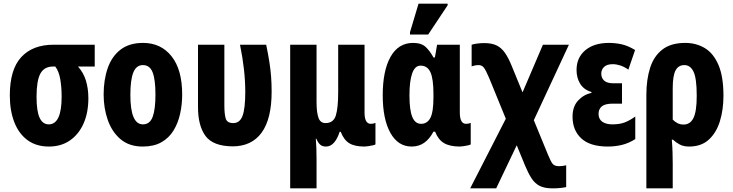

<svg xmlns="http://www.w3.org/2000/svg" viewBox="-20 -796 4033 1056"><path d="M249 10Q179 10 131 -25.5Q83 -61 58.5 -124.5Q34 -188 34 -271Q34 -414 97 -482Q160 -550 274 -550H501V-430H409Q439 -397 452.5 -353Q466 -309 466 -256Q466 -176 439.5 -116.5Q413 -57 364.5 -23.5Q316 10 249 10ZM248 -112Q319 -112 319 -264Q319 -316 311.5 -360Q304 -404 284 -430H271Q223 -430 202 -391Q181 -352 181 -264Q181 -184 198 -148Q215 -112 248 -112Z M982 -276Q982 -221 970.5 -169.5Q959 -118 934 -77.5Q909 -37 867.5 -13.5Q826 10 765 10Q691 10 643.5 -30Q596 -70 573 -135.5Q550 -201 550 -276Q550 -357 572.5 -421.5Q595 -486 643 -523Q691 -560 767 -560Q865 -560 923.5 -486.5Q982 -413 982 -276ZM697 -274Q697 -112 766 -112Q804 -112 819.5 -153Q835 -194 835 -276Q835 -358 819.5 -398Q804 -438 766 -438Q730 -438 713.5 -398Q697 -358 697 -274Z M1259 9Q1152 8 1110.5 -48Q1069 -104 1069 -207V-550H1214V-216Q1214 -169 1221.5 -144Q1229 -119 1263 -119Q1299 -119 1314 -159Q1329 -199 1329 -291Q1329 -409 1300 -550H1444Q1455 -497 1461.5 -455.5Q1468 -414 1471 -375Q1474 -336 1474 -292Q1474 -142 1419 -66.5Q1364 9 1259 9Z M1576 240V-550H1721V-235Q1721 -178 1731.5 -148.5Q1742 -119 1770 -119Q1814 -119 1827 -160.5Q1840 -202 1840 -291V-550H1985V-177Q1985 -115 2019 -115Q2034 -115 2045 -120V-2Q2042 1 2030 3.5Q2018 6 2005 8Q1992 10 1985 10Q1930 10 1900.5 -8.5Q1871 -27 1854 -71H1848Q1836 -33 1817 -11.5Q1798 10 1773 10Q1753 10 1741 -0.5Q1729 -11 1720 -33H1717Q1721 16 1721 79V240Z M2244 10Q2169 10 2127 -65.5Q2085 -141 2085 -272Q2085 -407 2128 -483.5Q2171 -560 2252 -560Q2298 -560 2322 -537Q2346 -514 2364 -480H2372L2384 -550H2509V-177Q2509 -115 2543 -115Q2558 -115 2569 -120V-2Q2566 1 2554 3.5Q2542 6 2529.5 8Q2517 10 2509 10Q2454 10 2422 -9Q2390 -28 2373 -72H2364Q2343 -32 2313.5 -11Q2284 10 2244 10ZM2296 -115Q2330 -115 2347 -147.5Q2364 -180 2364 -261V-278Q2364 -362 2347.5 -398.5Q2331 -435 2293 -435Q2262 -435 2247 -392.5Q2232 -350 2232 -271Q2232 -191 2247.5 -153Q2263 -115 2296 -115ZM2235 -606V-619L2282 -776H2442V-767L2335 -606Z M2566 240 2762 -143 2670 -368Q2653 -408 2642 -423Q2631 -438 2612 -438Q2602 -438 2592 -436Q2582 -434 2574 -431V-550Q2587 -554 2605 -556.5Q2623 -559 2644 -559Q2685 -559 2711.5 -546Q2738 -533 2757.5 -505Q2777 -477 2795 -432L2854 -288L2966 -550H3109L2916 -135L2994 55Q3009 92 3019.5 105Q3030 118 3055 118Q3074 118 3094 113V233Q3080 236 3061.5 238Q3043 240 3018 240Q2974 240 2947.5 226Q2921 212 2903 184Q2885 156 2868 115L2822 3L2709 240Z M3323 10Q3226 10 3177.5 -34.5Q3129 -79 3129 -154Q3129 -210 3159.5 -243Q3190 -276 3233 -285V-290Q3192 -302 3171.5 -334.5Q3151 -367 3151 -411Q3151 -479 3199 -519.5Q3247 -560 3329 -560Q3364 -560 3398.5 -552.5Q3433 -545 3473 -521L3436 -413Q3413 -429 3391.5 -436Q3370 -443 3350 -443Q3318 -443 3302.5 -428Q3287 -413 3287 -391Q3287 -367 3303 -352.5Q3319 -338 3352 -338H3401V-226H3351Q3308 -226 3290 -211Q3272 -196 3272 -170Q3272 -141 3292.5 -126.5Q3313 -112 3348 -112Q3388 -112 3415.5 -122.5Q3443 -133 3474 -155V-31Q3438 -8 3400.5 1Q3363 10 3323 10Z M3535 240V-274Q3535 -358 3555.5 -422.5Q3576 -487 3623 -523.5Q3670 -560 3749 -560Q3809 -560 3856.5 -531.5Q3904 -503 3931.5 -439Q3959 -375 3959 -269Q3959 -193 3939.5 -129.5Q3920 -66 3878.5 -28Q3837 10 3770 10Q3740 10 3719 -1Q3698 -12 3681 -28H3675Q3678 9 3679 43.5Q3680 78 3680 105V240ZM3740 -111Q3776 -111 3794 -147Q3812 -183 3812 -269Q3812 -365 3794.5 -401.5Q3777 -438 3744 -438Q3711 -438 3695.5 -408.5Q3680 -379 3680 -311V-138Q3692 -126 3706.5 -118.5Q3721 -111 3740 -111Z"/></svg>

Font: Noto Sans ExtraCondensed ExtraBold
Style: Regular
Weight: 800
Width: 2
Designer: Monotype Design Team
Foundry: Monotype Imaging Inc.
Version: Version 2.013; ttfautohint (v1.8.4.7-5d5b)